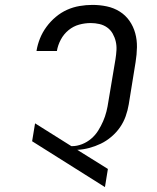

<svg xmlns="http://www.w3.org/2000/svg" viewBox="-20 -763 640 783"><path d="M408 0 111 -187 123 -260 271 -167H274Q294 -167 314.5 -175Q335 -183 352 -197.5Q369 -212 380.5 -230.5Q392 -249 400.5 -268.5Q409 -288 414 -308Q419 -328 422 -349L451 -522Q454 -541 455 -559Q456 -577 452 -594Q448 -611 439.5 -626Q431 -641 417 -651Q403 -661 385.5 -665Q368 -669 350 -669Q326 -669 302.5 -662.5Q279 -656 259.5 -640Q240 -624 228 -601.5Q216 -579 212 -555H129V-556Q133 -581 143 -606Q153 -631 169.5 -653.5Q186 -676 207.5 -694Q229 -712 253.5 -723Q278 -734 304.5 -738.5Q331 -743 357 -743Q387 -743 415.5 -737Q444 -731 468 -716Q492 -701 508 -678Q524 -655 531.5 -627.5Q539 -600 538.5 -570.5Q538 -541 533 -510L505 -337Q501 -313 492.5 -289Q484 -265 469.5 -244Q455 -223 434.5 -205.5Q414 -188 391 -177Q368 -166 343.5 -159.5Q319 -153 295 -152L420 -74Z"/></svg>

Font: Iosevka HT Extended
Style: Italic
Weight: 400
Width: 7
Italic angle: -9°
Monospace: yes
Designer: Belleve Invis
Foundry: Belleve Invis
Version: Version 32.3.0; ttfautohint (v1.8.4)